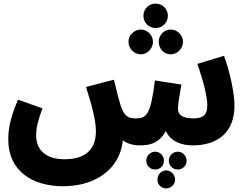

<svg xmlns="http://www.w3.org/2000/svg" viewBox="-20 -803 1374 1067"><path d="M845 -647C883 -647 913 -678 913 -715C913 -753 883 -783 845 -783C806 -783 777 -753 777 -715C777 -678 806 -647 845 -647ZM763 -501C799 -501 830 -533 830 -571C830 -607 799 -639 763 -639C725 -639 694 -607 694 -571C694 -533 725 -501 763 -501ZM928 -501C966 -501 997 -533 997 -571C997 -607 966 -639 928 -639C891 -639 862 -607 862 -571C862 -533 891 -501 928 -501ZM758 5C812 5 864 -6 902 -75C926 -18 988 5 1051 5C1193 5 1283 -71 1283 -215C1283 -285 1259 -399 1225 -493L1077 -448C1109 -355 1132 -269 1132 -216C1132 -161 1104 -145 1055 -145C989 -145 969 -169 969 -198C969 -227 979 -283 988 -333L841 -356C817 -161 793 -146 735 -145C693 -144 670 -157 650 -218C643 -239 632 -283 613 -360L458 -320C489 -222 513 -136 513 -73C513 24 459 82 338 82C236 82 181 31 181 -50C181 -94 190 -129 216 -201L80 -249C33 -140 26 -78 26 -27C26 149 162 232 331 232C505 232 645 142 663 -23C692 -1 729 5 758 5ZM842 139C870 139 891 118 891 90C891 63 870 40 842 40C815 40 793 63 793 90C793 118 815 139 842 139ZM968 139C995 139 1017 118 1017 90C1017 63 995 40 968 40C940 40 918 63 918 90C918 118 940 139 968 139ZM903 244C930 244 953 223 953 195C953 168 930 144 903 144C876 144 855 168 855 195C855 223 876 244 903 244Z"/></svg>

Font: Noto Sans Arabic UI SemiCondensed Extra
Style: Regular
Weight: 800
Width: 4
Designer: Nadine Chahine - Monotype Design Team
Foundry: Monotype Imaging Inc.
Version: Version 1.900